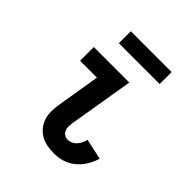

<svg xmlns="http://www.w3.org/2000/svg" viewBox="-199 -857 998 998"><g transform="rotate(45 300.0 -358.0)"><path d="M357 8Q331 8 306 3.5Q281 -1 260 -13Q239 -25 223.5 -43.5Q208 -62 200 -85.5Q192 -109 192 -135Q192 -161 196 -186L236 -429H112V-530H373L313 -170Q311 -156 311 -142.5Q311 -129 316.5 -117.5Q322 -106 333 -99.5Q344 -93 357 -93Q371 -93 383.5 -99Q396 -105 405.5 -116Q415 -127 421 -139.5Q427 -152 430 -166L544 -141Q535 -110 518 -82Q501 -54 475.5 -32.5Q450 -11 419 -1.5Q388 8 357 8ZM190 -636V-724H490V-636Z"/></g></svg>

Font: Iosevka Curly Slab Extended
Style: Bold Italic
Weight: 700
Width: 7
Italic angle: -9°
Monospace: yes
Designer: Belleve Invis
Foundry: Belleve Invis
Version: Version 11.0.0; ttfautohint (v1.8.3)